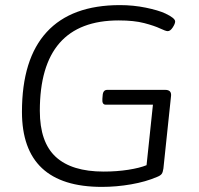

<svg xmlns="http://www.w3.org/2000/svg" viewBox="-20 -726 779 752"><path d="M379 6Q66 6 66 -288Q66 -495 163 -600.5Q260 -706 450 -706Q502 -706 551 -696Q600 -686 628 -673Q666 -655 666 -642Q666 -633 656.5 -618.5Q647 -604 637 -604Q629 -604 607 -614.5Q585 -625 545 -635.5Q505 -646 445 -646Q136 -646 136 -292Q136 -169 198.5 -111.5Q261 -54 386 -54Q437 -54 482 -61Q527 -68 554 -79L579 -316H394Q379 -316 381 -339L382 -351Q383 -374 400 -374H627Q652 -374 650 -351L620 -66Q618 -51 613 -44.5Q608 -38 595 -33Q551 -14 493.5 -4Q436 6 379 6Z"/></svg>

Font: Asap Semi Expanded Semi Expanded Light
Style: Italic
Weight: 300
Width: 6
Italic angle: -6°
Designer: Pablo Cosgaya
Foundry: Omnibus-Type
Version: Version 3.001; ttfautohint (v1.8.4.7-5d5b)